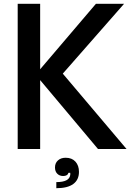

<svg xmlns="http://www.w3.org/2000/svg" viewBox="-20 -783 691 1009"><path d="M191 0H73V-763H191V-419L484 -763H632L310 -396L645 0H495L191 -362ZM276 174Q344 174 349 137Q349 135 349.5 132Q350 129 349 125H340Q335 142 312 142Q293 142 281 130Q269 118 269 97Q269 74 284.5 60Q300 46 325 46Q358 46 376.5 66.5Q395 87 395 120Q395 162 365 184Q335 206 276 206Z"/></svg>

Font: Open Sauce One Medium
Style: Regular
Weight: 500
Designer: Alfredo Marco Pradil
Foundry: Creative Sauce Fz LLC
Version: Version 1.477